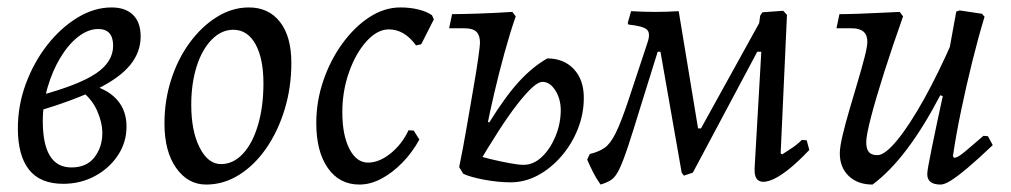

<svg xmlns="http://www.w3.org/2000/svg" viewBox="-20 -484 2717 516"><path d="M150 10Q88 10 58 -28Q28 -66 28 -139Q28 -201 49.5 -259Q71 -317 107 -363Q143 -409 188 -436.5Q233 -464 280 -464Q317 -464 337.5 -444Q358 -424 358 -386Q358 -344 330 -309.5Q302 -275 241.5 -245Q181 -215 81 -185L86 -227Q193 -256 238.5 -287Q284 -318 284 -361Q284 -406 244 -406Q217 -406 190.5 -385.5Q164 -365 142.5 -329.5Q121 -294 108 -249.5Q95 -205 95 -158Q95 -97 114 -65.5Q133 -34 172 -34Q213 -34 234 -61.5Q255 -89 255 -126Q255 -155 241 -186.5Q227 -218 197 -241L230 -254Q274 -241 297 -213Q320 -185 320 -144Q320 -101 296.5 -66Q273 -31 234.5 -10.5Q196 10 150 10Z M534 12Q485 12 453.5 -32.5Q422 -77 422 -152Q422 -214 440 -270Q458 -326 490 -369.5Q522 -413 563 -438.5Q604 -464 649 -464Q702 -464 732.5 -425Q763 -386 763 -315Q763 -249 745 -190Q727 -131 695.5 -85.5Q664 -40 622.5 -14Q581 12 534 12ZM574 -43Q607 -43 633 -71Q659 -99 673.5 -148.5Q688 -198 688 -260Q688 -327 666.5 -365.5Q645 -404 607 -404Q575 -404 549 -377.5Q523 -351 508.5 -305.5Q494 -260 494 -202Q494 -132 516.5 -87.5Q539 -43 574 -43Z M1025 -405Q994 -405 965 -373Q936 -341 918 -290Q900 -239 900 -183Q900 -121 919 -84Q938 -47 969 -47Q999 -47 1029.5 -71.5Q1060 -96 1078 -134L1092 -133L1107 -109Q1088 -74 1061 -46.5Q1034 -19 1004.5 -3.5Q975 12 946 12Q892 12 861 -32.5Q830 -77 830 -153Q830 -212 849 -267.5Q868 -323 900.5 -367.5Q933 -412 973 -438Q1013 -464 1056 -464Q1082 -464 1104.5 -458.5Q1127 -453 1141 -443L1146 -432L1112 -365L1098 -362Q1067 -405 1025 -405Z M1352 6Q1319 6 1281.5 -1Q1244 -8 1225 -17L1283 -159L1295 -155Q1339 -226 1375.5 -265.5Q1412 -305 1451 -327Q1495 -327 1522 -298.5Q1549 -270 1549 -221Q1549 -178 1533 -137.5Q1517 -97 1489 -64.5Q1461 -32 1426 -13Q1391 6 1352 6ZM1225 -17 1214 -35Q1225 -88 1234.5 -144Q1244 -200 1252.5 -248.5Q1261 -297 1265.5 -329.5Q1270 -362 1270 -369Q1270 -389 1260.5 -398.5Q1251 -408 1228 -408H1187L1195 -446Q1220 -446 1265.5 -447.5Q1311 -449 1357 -452L1366 -440Q1351 -397 1336 -342.5Q1321 -288 1308.5 -234.5Q1296 -181 1288 -140ZM1258 -31 1251 -70Q1271 -63 1298 -56.5Q1325 -50 1349.5 -45.5Q1374 -41 1387 -41Q1414 -41 1436.5 -62.5Q1459 -84 1473 -118Q1487 -152 1487 -188Q1487 -218 1472.5 -241Q1458 -264 1438 -264Q1427 -264 1410 -248.5Q1393 -233 1370 -203.5Q1347 -174 1319 -130.5Q1291 -87 1258 -31Z M1818 -12 1812 -20 1755 -345H1730L1804 -454L1856 -139H1872L1854 -121L2027 -434L2061 -431L1842 -20ZM1594 12Q1582 -5 1574 -21Q1566 -37 1558 -55L1565 -70Q1589 -76 1604.5 -86.5Q1620 -97 1634.5 -126Q1649 -155 1669 -215L1720 -369Q1729 -395 1718.5 -404.5Q1708 -414 1669 -418L1667 -422L1676 -454Q1711 -452 1740.5 -452Q1770 -452 1804 -454L1751 -356L1702 -199Q1681 -130 1667.5 -89.5Q1654 -49 1644 -28.5Q1634 -8 1622.5 -0.5Q1611 7 1594 12ZM2008 -32 2026 -345H2010L2023 -442L2029 -451L2085 -455L2095 -444L2078 -72L2082 -69Q2093 -76 2108 -86Q2123 -96 2135 -108L2148 -107L2155 -81Q2122 -46 2094.5 -25Q2067 -4 2047 2Q2027 8 2017 0Q2007 -8 2008 -32Z M2325 12Q2285 12 2261 -11Q2237 -34 2237 -72Q2237 -89 2244.5 -120.5Q2252 -152 2263 -189.5Q2274 -227 2285 -264Q2296 -301 2303.5 -330Q2311 -359 2311 -372Q2311 -408 2269 -408H2228L2236 -446Q2257 -446 2286 -447Q2315 -448 2345 -449.5Q2375 -451 2398 -452L2407 -440Q2379 -361 2356.5 -290.5Q2334 -220 2321 -170Q2308 -120 2308 -102Q2308 -84 2315 -75.5Q2322 -67 2338 -67Q2358 -67 2391 -107Q2424 -147 2463.5 -218Q2503 -289 2543 -381L2531 -220L2507 -228Q2462 -142 2417 -82.5Q2372 -23 2325 12ZM2508 12Q2472 12 2472 -16Q2472 -22 2475 -39Q2478 -56 2484 -85.5Q2490 -115 2499 -157.5Q2508 -200 2520 -255L2521 -294L2550 -453L2559 -456L2619 -447L2626 -439Q2610 -387 2593.5 -320.5Q2577 -254 2563 -187Q2549 -120 2541 -64L2544 -60Q2549 -60 2555.5 -63.5Q2562 -67 2577.5 -80Q2593 -93 2623 -119L2635 -118L2648 -94Q2607 -55 2579.5 -32Q2552 -9 2535 1.5Q2518 12 2508 12Z"/></svg>

Font: Alegreya
Style: Italic
Weight: 400
Italic angle: -7°
Designer: Juan Pablo del Peral
Foundry: Huerta Tipografica
Version: Version 2.009